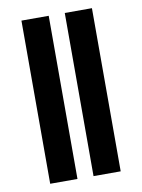

<svg xmlns="http://www.w3.org/2000/svg" viewBox="-82 -772 614 829"><g transform="rotate(-10 225.0 -357.5)"><path d="M260.3 0V-715.3H379.4V0ZM70.3 0V-715.3H189.9V0Z"/></g></svg>

Font: Elstob 18pt
Style: Bold
Weight: 700
Designer: Peter S. Baker
Version: Version 1.015